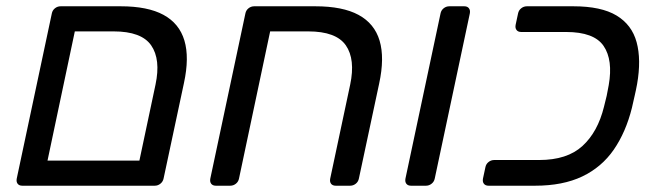

<svg xmlns="http://www.w3.org/2000/svg" viewBox="-20 -591 2082 611"><path d="M51 0Q40.8 0 36 -6.4Q31.3 -12.7 33.3 -22.9L144.9 -548.1Q146.9 -558.3 154.8 -564.6Q162.8 -571 173 -571H364.1Q450 -571 500.3 -543.7Q550.6 -516.4 566.8 -462.2Q583 -408 565.4 -326.8L500.6 -23.1Q498.6 -13.1 490.7 -6.6Q482.7 0 472.3 0ZM131.2 -79.9H423.6L474.9 -321.8Q491.9 -402.1 461.1 -446.6Q430.4 -491.1 341.4 -491.1H218.1Z M667 0Q656.8 0 652 -6.4Q647.3 -12.7 649.3 -22.9L760.9 -548.1Q762.9 -558.3 770.8 -564.6Q778.8 -571 789 -571H983.5Q1070.4 -571 1121 -543.6Q1171.7 -516.2 1188 -461.6Q1204.3 -406.9 1186.6 -325.1L1122.1 -22.9Q1120.1 -12.7 1112.2 -6.4Q1104.2 0 1094 0H1048.5Q1038.3 0 1033.5 -6.3Q1028.8 -12.6 1030.8 -22.7L1094.4 -321.8Q1111.3 -402.1 1080.6 -446.6Q1049.8 -491.1 960.8 -491.1H839.7L740.6 -22.9Q738.6 -12.7 730.7 -6.4Q722.7 0 712.5 0Z M1288 0Q1277.8 0 1273 -6.4Q1268.3 -12.7 1270.3 -22.9L1381.9 -548.1Q1383.9 -558.3 1391.8 -564.6Q1399.8 -571 1410 -571H1457.4Q1467.6 -571 1472.3 -564.6Q1477.1 -558.3 1475.1 -548.1L1363.5 -22.9Q1361.5 -12.7 1353.5 -6.4Q1345.6 0 1335.4 0Z M1534.8 0Q1524.6 0 1519.8 -6.4Q1515 -12.7 1517 -22.9L1524.7 -58.9Q1526.7 -69.1 1534.7 -75.4Q1542.6 -81.8 1552.8 -81.8H1695.8Q1784.8 -81.8 1833.5 -126.4Q1882.3 -171 1902 -251.1Q1907.8 -272.6 1910.6 -285.9Q1913.4 -299.3 1917.1 -319.9Q1931.2 -400.2 1900.9 -444.7Q1870.6 -489.2 1781.6 -489.2H1638.7Q1628.5 -489.2 1623.7 -495.6Q1618.9 -501.9 1620.9 -512.1L1628.6 -548.1Q1630.6 -558.3 1638.6 -564.6Q1646.6 -571 1656.8 -571H1804.7Q1893.1 -571 1942 -541.6Q1990.9 -512.1 2005.9 -456.7Q2021 -401.3 2007.4 -323.4Q2003.6 -302.8 1999.6 -285.9Q1995.7 -269.1 1990.9 -247.6Q1971.7 -170.6 1933.2 -114.7Q1894.6 -58.9 1832.8 -29.4Q1771.1 0 1682.7 0Z"/></svg>

Font: Rubik Light
Style: Italic
Weight: 300
Italic angle: -12°
Designer: Hubert and Fischer
Foundry: Hubert and Fischer
Version: Version 2.300;gftools[0.9.30]